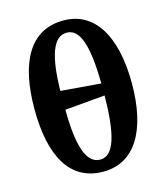

<svg xmlns="http://www.w3.org/2000/svg" viewBox="-115 -858 829 956"><g transform="rotate(-15 299.5 -379.5)"><path d="M300 10C463 10 550 -137 550 -378C550 -620 463 -769 301 -769C128 -769 48 -620 48 -379C48 -137 128 10 300 10ZM403 -417 196 -434C199 -610 230 -706 301 -706C371 -706 400 -610 403 -417ZM300 -52C227 -52 197 -154 196 -337L403 -355C401 -154 371 -52 300 -52Z"/></g></svg>

Font: Noto Serif SemiCondensed
Style: Bold
Weight: 700
Width: 4
Designer: Monotype Design Team
Foundry: Monotype Imaging Inc.
Version: Version 2.015